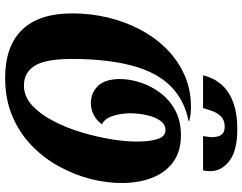

<svg xmlns="http://www.w3.org/2000/svg" viewBox="-118 -802 942 746"><g transform="rotate(90 353.0 -429.0)"><path d="M283 22Q160 22 96 -43.5Q32 -109 32 -239Q32 -311 48.5 -379Q65 -447 96.5 -505.5Q128 -564 172.5 -607.5Q217 -651 273 -675.5Q329 -700 394 -700Q408 -700 422 -698.5Q436 -697 451 -693V-691Q396 -680 354.5 -653Q313 -626 285 -585Q257 -544 240.5 -490Q224 -436 216.5 -372.5Q209 -309 209 -238Q209 -135 235.5 -93Q262 -51 312 -51Q354 -51 388 -81.5Q422 -112 449 -163Q476 -214 494 -274Q512 -334 521.5 -393Q531 -452 530 -499Q529 -546 519 -573.5Q509 -601 485 -601Q463 -601 448.5 -580Q434 -559 427 -526.5Q420 -494 420 -458Q422 -420 432 -392Q442 -364 463 -354Q448 -333 426 -322Q404 -311 381 -311Q342 -311 315 -337.5Q288 -364 287 -422Q287 -462 300.5 -503.5Q314 -545 341 -581Q368 -617 409 -639Q450 -661 505 -661Q567 -661 607.5 -632.5Q648 -604 669 -553.5Q690 -503 691 -437Q692 -376 676 -312.5Q660 -249 627.5 -189Q595 -129 546 -81.5Q497 -34 431.5 -6Q366 22 283 22ZM273 -747Q281 -785 306 -815.5Q331 -846 375 -863Q419 -880 482 -880Q565 -880 605 -849.5Q645 -819 645 -775Q645 -762 642 -747H509Q510 -758 511.5 -766.5Q513 -775 513 -784Q513 -793 510 -804.5Q507 -816 498.5 -823.5Q490 -831 472 -831Q448 -831 434 -818Q420 -805 412.5 -785.5Q405 -766 400 -747Z"/></g></svg>

Font: Sansita Swashed Light
Style: Bold
Weight: 700
Version: Version 1.003